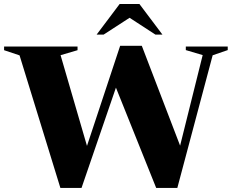

<svg xmlns="http://www.w3.org/2000/svg" viewBox="-38 -938 1160 962"><path d="M557.5 -541.5 370.5 3.5H264.5L60 -660.5L-17.5 -686.5V-705H350.5V-686.5L265.5 -661.5L411.5 -160L370.5 -124.5L564 -708.5H672.5L885 -154.5L849.5 -148.5L977.5 -662L893 -687V-705H1103V-687L1027.5 -661L850.5 3.5H744.5L528 -536ZM588 -864H634.5L481 -764.5H446L561.5 -918H660.5L776 -764.5H741Z"/></svg>

Font: Newsreader 60pt
Style: Bold
Weight: 700
Designer: Hugues Gentile
Foundry: Production Type
Version: Version 1.003